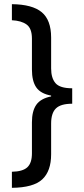

<svg xmlns="http://www.w3.org/2000/svg" viewBox="-20 -738 403 920"><path d="M37 85Q89 84 111 63.5Q133 43 133 -3V-152Q133 -206 154 -236Q175 -266 225 -276V-280Q175 -289 154 -319Q133 -349 133 -405V-553Q133 -602 107.5 -620.5Q82 -639 37 -641V-718Q135 -717 180 -679.5Q225 -642 225 -558V-410Q225 -364 246 -339.5Q267 -315 326 -315V-241Q271 -241 248 -218.5Q225 -196 225 -146V1Q225 82 182.5 121.5Q140 161 37 162Z"/></svg>

Font: Noto Sans Georgian ExtraCondensed Medium
Style: Regular
Weight: 500
Width: 2
Designer: Monotype Design Team, Akaki Razmadze
Foundry: Google LLC
Version: Version 2.005; ttfautohint (v1.8.4.7-5d5b)